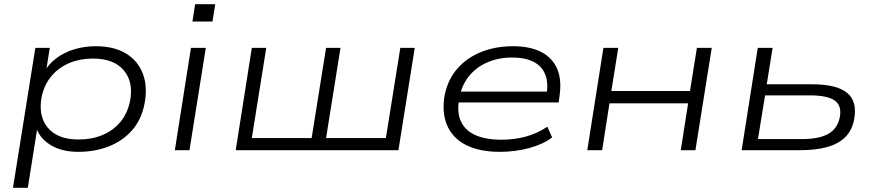

<svg xmlns="http://www.w3.org/2000/svg" viewBox="-20 -718 4178 918"><path d="M42 180 149 -489H218L199 -369H189Q210 -410 248.5 -439Q287 -468 336 -482.5Q385 -497 437 -497Q526 -497 583.5 -461.5Q641 -426 664 -363Q687 -300 670 -217Q655 -144 610.5 -94Q566 -44 500 -18Q434 8 354 8Q273 8 219 -26.5Q165 -61 151 -116H160L113 180ZM356 -51Q418 -51 469 -72Q520 -93 554 -133Q588 -173 601 -231Q620 -324 572.5 -381Q525 -438 424 -438Q363 -438 312.5 -417Q262 -396 227.5 -356Q193 -316 180 -259Q161 -165 208 -108Q255 -51 356 -51Z M900 -615 913 -698H1009L996 -615ZM816 0 893 -489H964L886 0Z M1107 0 1184 -489H1253L1184 -58H1470L1539 -489H1608L1539 -58H1825L1894 -489H1963L1885 0Z M2370 8Q2272 8 2207.5 -25Q2143 -58 2117 -120.5Q2091 -183 2107 -268Q2123 -341 2168.5 -392Q2214 -443 2282 -470Q2350 -497 2434 -497Q2513 -497 2566.5 -470Q2620 -443 2643.5 -390Q2667 -337 2655 -257L2651 -228H2151L2159 -280H2619L2593 -263Q2603 -324 2586 -364Q2569 -404 2529 -423.5Q2489 -443 2429 -443Q2364 -443 2310.5 -420Q2257 -397 2222 -353.5Q2187 -310 2176 -249L2175 -243Q2164 -180 2184 -137Q2204 -94 2253 -72Q2302 -50 2379 -50Q2439 -50 2494 -65Q2549 -80 2597 -112L2620 -61Q2577 -28 2510 -10Q2443 8 2370 8Z M2788 0 2865 -489H2936L2903 -283H3279L3312 -489H3383L3305 0H3235L3270 -224H2894L2859 0Z M3526 0 3603 -489H3674L3646 -315H3863Q3981 -315 4031 -273.5Q4081 -232 4063 -142Q4052 -92 4020 -61Q3988 -30 3935 -15Q3882 0 3807 0ZM3604 -53H3815Q3894 -53 3938.5 -77Q3983 -101 3995 -156Q4006 -212 3971.5 -237Q3937 -262 3852 -262H3638Z"/></svg>

Font: Nunito Sans 10pt Expanded Light
Style: Italic
Weight: 300
Width: 7
Italic angle: -9°
Designer: Vernon Adams
Foundry: Vernon Adams
Version: Version 3.101;gftools[0.9.27]